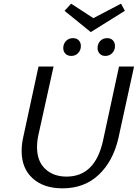

<svg xmlns="http://www.w3.org/2000/svg" viewBox="-20 -1021 751 1047"><path d="M98 -198Q98 -231 105 -265L190 -658H272L189 -283Q182 -251 182 -218Q182 -142 226.5 -100Q271 -58 343 -58Q499 -58 542 -255L629 -658H711L626 -269Q597 -142 518.5 -68Q440 6 321 6Q218 6 158 -48.5Q98 -103 98 -198ZM325 -759Q325 -782 340 -797.5Q355 -813 378 -813Q398 -813 409.5 -801Q421 -789 421 -770Q421 -747 406 -731.5Q391 -716 369 -716Q349 -716 337 -728Q325 -740 325 -759ZM512 -759Q512 -782 526.5 -797.5Q541 -813 564 -813Q584 -813 595.5 -801Q607 -789 607 -770Q607 -747 592 -731.5Q577 -716 554 -716Q535 -716 523.5 -728.5Q512 -741 512 -759ZM661 -962 475 -846 332 -962 368 -1001 489 -922 640 -1001Z"/></svg>

Font: Ysabeau Medium
Style: Italic
Weight: 500
Italic angle: -12°
Designer: Christian Thalmann (Catharsis Fonts)
Version: Version 0.003